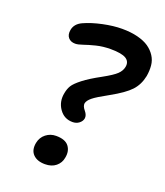

<svg xmlns="http://www.w3.org/2000/svg" viewBox="-135 -812 785 914"><g transform="rotate(20 257.5 -354.5)"><path d="M254.9 -222.2Q211.9 -222.2 187.3 -257.8Q162.6 -293.5 171.9 -338.9Q175.8 -360.8 186 -377.7Q196.3 -394.5 227.3 -418.7Q258.3 -442.9 314 -473.1Q363.8 -500.5 381.3 -517.6Q398.9 -534.7 402.8 -555.2Q408.2 -583 386 -596.9Q363.8 -610.8 308.1 -610.8Q268.6 -610.8 234.6 -602.3Q200.7 -593.8 177 -585.4Q153.3 -577.1 139.2 -577.1Q116.2 -577.1 104 -591.6Q91.8 -606 96.2 -630.9Q102.1 -664.1 138.2 -680.2Q176.8 -697.8 229.5 -709Q282.2 -720.2 326.2 -720.2Q370.6 -720.2 405.3 -711.4Q439.9 -702.6 462.2 -687.3Q484.4 -671.9 498.3 -650.4Q512.2 -628.9 514.6 -603.3Q517.1 -577.6 512.2 -548.8Q502.9 -502.9 474.4 -472.2Q445.8 -441.4 377.9 -403.8Q319.8 -372.1 301 -356.4Q282.2 -340.8 278.8 -326.2Q276.4 -311.5 291.7 -293.2Q307.1 -274.9 304.2 -257.8Q301.3 -243.2 287.6 -232.7Q273.9 -222.2 254.9 -222.2ZM200.2 11.2Q160.2 11.2 139.4 -10.3Q118.7 -31.7 126 -69.8Q131.8 -99.1 154.1 -116.5Q176.3 -133.8 205.1 -133.8Q251.5 -133.8 269.8 -109.9Q288.1 -85.9 280.8 -50.8Q276.4 -23.9 255.1 -6.3Q233.9 11.2 200.2 11.2Z"/></g></svg>

Font: Shantell Sans Irregular
Style: Italic
Weight: 500
Italic angle: -11.31°
Designer: Stephen Nixon, Anya Danilova, Shantell Martin
Foundry: Arrow Type
Version: Version 1.006;[9816181b4]